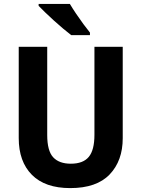

<svg xmlns="http://www.w3.org/2000/svg" viewBox="-20 -954 725 984"><path d="M609 -246Q609 -130 542 -60Q475 10 340 10Q211 10 143.5 -58Q76 -126 76 -246V-714H222V-262Q222 -181 252.5 -148Q283 -115 343 -115Q406 -115 435 -150Q464 -185 464 -263V-714H609ZM338 -934Q351 -912 369.5 -884.5Q388 -857 407.5 -830.5Q427 -804 441 -787V-774H345Q328 -787 304.5 -806.5Q281 -826 257 -848Q233 -870 212 -890Q191 -910 178 -924V-934Z"/></svg>

Font: Noto Sans SemiCondensed
Style: Bold
Weight: 700
Width: 4
Designer: Monotype Design Team
Foundry: Monotype Imaging Inc.
Version: Version 2.013; ttfautohint (v1.8.4.7-5d5b)